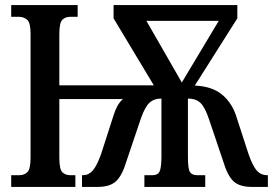

<svg xmlns="http://www.w3.org/2000/svg" viewBox="-20 -734 1072 754"><path d="M24 0V-46H56Q75 -46 87.5 -58Q100 -70 100 -115V-603Q100 -645 86.5 -656.5Q73 -668 54 -668H24V-714H285V-668H256Q236 -668 224.5 -656Q213 -644 213 -600V-399H584L426 -662V-714H912V-662L745 -398Q811 -395 849.5 -364.5Q888 -334 906 -283L956 -129Q973 -81 989 -63.5Q1005 -46 1028 -46H1032V0H969Q920 0 896.5 -22.5Q873 -45 856 -102L800 -268Q784 -315 766 -331Q748 -347 718 -347V-117Q718 -71 726 -58.5Q734 -46 754 -46H786V0H547V-46H579Q598 -46 605.5 -58Q613 -70 614 -114V-347Q585 -347 567 -330.5Q549 -314 533 -268L477 -102Q460 -45 436 -22.5Q412 0 364 0H302V-46H306Q328 -46 344 -64Q360 -82 377 -129L426 -281Q432 -301 441 -317.5Q450 -334 463 -345H213V-115Q213 -70 224.5 -58Q236 -46 256 -46H276V0ZM694 -410 839 -652H555Z"/></svg>

Font: Noto Serif ExtraCondensed SemiBold
Style: Regular
Weight: 600
Width: 2
Designer: Monotype Design Team
Foundry: Monotype Imaging Inc.
Version: Version 2.015; ttfautohint (v1.8.4.7-5d5b)